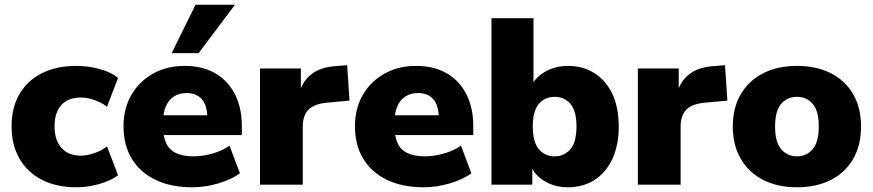

<svg xmlns="http://www.w3.org/2000/svg" viewBox="-20 -782 3696 813"><path d="M303 11Q220 11 158.5 -20Q97 -51 63 -109.5Q29 -168 29 -247Q29 -327 63 -384.5Q97 -442 158.5 -472.5Q220 -503 303 -503Q352 -503 401 -490Q450 -477 480 -452L433 -330Q410 -348 379.5 -358.5Q349 -369 322 -369Q269 -369 240 -337.5Q211 -306 211 -247Q211 -189 240 -156Q269 -123 322 -123Q349 -123 379.5 -133.5Q410 -144 433 -162L480 -40Q450 -17 401 -3Q352 11 303 11Z M794 11Q704 11 638.5 -20.5Q573 -52 538 -110Q503 -168 503 -247Q503 -323 536.5 -380.5Q570 -438 628.5 -470.5Q687 -503 762 -503Q837 -503 891 -472Q945 -441 974.5 -383.5Q1004 -326 1004 -249V-210H652V-294H874L858 -281Q858 -335 835 -361.5Q812 -388 770 -388Q739 -388 716.5 -373.5Q694 -359 682 -331Q670 -303 670 -261V-252Q670 -205 683.5 -176Q697 -147 726 -133.5Q755 -120 799 -120Q837 -120 878.5 -131.5Q920 -143 952 -165L996 -48Q958 -21 903 -5Q848 11 794 11ZM707 -557 808 -762H975L821 -557Z M1081 0V-492H1254V-371H1244Q1254 -431 1294.5 -464.5Q1335 -498 1401 -502L1450 -506L1460 -356L1363 -347Q1310 -342 1286 -317.5Q1262 -293 1262 -245V0Z M1774 11Q1684 11 1618.5 -20.5Q1553 -52 1518 -110Q1483 -168 1483 -247Q1483 -323 1516.5 -380.5Q1550 -438 1608.5 -470.5Q1667 -503 1742 -503Q1817 -503 1871 -472Q1925 -441 1954.5 -383.5Q1984 -326 1984 -249V-210H1632V-294H1854L1838 -281Q1838 -335 1815 -361.5Q1792 -388 1750 -388Q1719 -388 1696.5 -373.5Q1674 -359 1662 -331Q1650 -303 1650 -261V-252Q1650 -205 1663.5 -176Q1677 -147 1706 -133.5Q1735 -120 1779 -120Q1817 -120 1858.5 -131.5Q1900 -143 1932 -165L1976 -48Q1938 -21 1883 -5Q1828 11 1774 11Z M2385 11Q2328 11 2283.5 -16.5Q2239 -44 2225 -89H2234V0H2061V-705H2239V-410H2227Q2242 -451 2286 -477Q2330 -503 2385 -503Q2449 -503 2497.5 -472Q2546 -441 2573 -384Q2600 -327 2600 -246Q2600 -167 2573 -109Q2546 -51 2497.5 -20Q2449 11 2385 11ZM2329 -120Q2369 -120 2395 -150Q2421 -180 2421 -246Q2421 -313 2395 -342.5Q2369 -372 2329 -372Q2288 -372 2262 -342.5Q2236 -313 2236 -246Q2236 -180 2262 -150Q2288 -120 2329 -120Z M2681 0V-492H2854V-371H2844Q2854 -431 2894.5 -464.5Q2935 -498 3001 -502L3050 -506L3060 -356L2963 -347Q2910 -342 2886 -317.5Q2862 -293 2862 -245V0Z M3355 11Q3273 11 3212 -20Q3151 -51 3117 -109Q3083 -167 3083 -246Q3083 -326 3117 -383.5Q3151 -441 3212 -472Q3273 -503 3355 -503Q3437 -503 3498 -472Q3559 -441 3592.5 -383.5Q3626 -326 3626 -246Q3626 -167 3592.5 -109Q3559 -51 3498 -20Q3437 11 3355 11ZM3355 -120Q3395 -120 3421 -150Q3447 -180 3447 -246Q3447 -313 3421 -342.5Q3395 -372 3355 -372Q3314 -372 3288 -342.5Q3262 -313 3262 -246Q3262 -180 3288 -150Q3314 -120 3355 -120Z"/></svg>

Font: Nunito Sans 12pt ExtraLight 12pt Black
Style: Regular
Weight: 900
Version: Version 3.101;gftools[0.9.27]